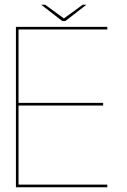

<svg xmlns="http://www.w3.org/2000/svg" viewBox="-20 -788 536 808"><path d="M47 0H431.5V-11H58V-344H414V-355H58V-664H431.5V-675H47ZM242 -699.5H255L343.5 -768H328L249 -710.5L170 -768H153.5Z"/></svg>

Font: Anybody Thin
Style: Regular
Weight: 100
Designer: Tyler Finck
Foundry: Etcetera Type Company
Version: Version 1.114;gftools[0.9.25]